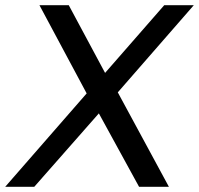

<svg xmlns="http://www.w3.org/2000/svg" viewBox="-46 -720 767 740"><path d="M701 -700 408 -364 605 0H490L335 -283L86 0H-26L288 -360L106 -700H219L359 -439L587 -700Z"/></svg>

Font: Gontserrat
Style: Italic
Weight: 400
Italic angle: -11.3°
Designer: Julieta Ulanovsky
Foundry: Julieta Ulanovsky
Version: Version 6.001